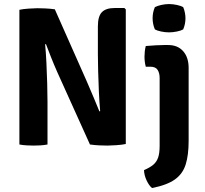

<svg xmlns="http://www.w3.org/2000/svg" viewBox="-20 -730 1034 970"><path d="M78 -680.5Q96 -684.5 124.8 -686.5Q153.5 -688.5 168.5 -688.5Q183.5 -688.5 208 -687.5Q232.5 -686.5 257 -683L218.5 -509L208 -506Q212 -464.5 214.5 -412.2Q217 -360 218.5 -307.8Q220 -255.5 220 -214.5V0Q201.5 3.5 183.2 4.5Q165 5.5 150.5 5.5Q137 5.5 116.5 4.5Q96 3.5 78 0ZM269 -366.5Q252 -405 237.5 -441.8Q223 -478.5 212 -507.5L141.5 -589.5L257 -683L419 -317.5Q438 -274 454.5 -234.2Q471 -194.5 482.5 -166.5L559.5 -83L434.5 0ZM615.5 -682.5V-2.5Q597 1.5 568 3.5Q539 5.5 523.5 5.5Q508 5.5 483.8 4.5Q459.5 3.5 434.5 0L475 -165L486 -168.5Q482 -214 479.5 -268Q477 -322 475.8 -372.2Q474.5 -422.5 474.5 -457V-597Q474.5 -648 495 -668.8Q515.5 -689.5 559.5 -689.5H608.5ZM933 -18Q933 53 918.2 100.5Q903.5 148 863.8 176.5Q824 205 748 220Q732.5 207 720.5 181.2Q708.5 155.5 707.5 129.5Q736.5 117 753.8 102.8Q771 88.5 778.8 66.2Q786.5 44 786.5 7V-336Q786.5 -361 776.2 -377Q766 -393 739.5 -393H716.5Q710 -417.5 710 -443.5Q710 -456 711.5 -470.2Q713 -484.5 716.5 -497.5Q742 -500 768 -501.2Q794 -502.5 809.5 -502.5H830Q878 -502.5 905.5 -471.2Q933 -440 933 -387ZM751 -638Q751 -668 762.5 -694Q775 -700.5 794.8 -705Q814.5 -709.5 834 -709.5Q853 -709.5 873.8 -705Q894.5 -700.5 905.5 -694Q911 -681.5 914 -666.2Q917 -651 917 -638Q917 -608.5 905.5 -581.5Q894.5 -575 873.8 -570.8Q853 -566.5 834 -566.5Q814.5 -566.5 794 -570.8Q773.5 -575 762.5 -581.5Q751 -608.5 751 -638Z"/></svg>

Font: Signika Negative
Style: Bold
Weight: 700
Designer: Anna Giedry
Foundry: Anna Giedry
Version: Version 2.001